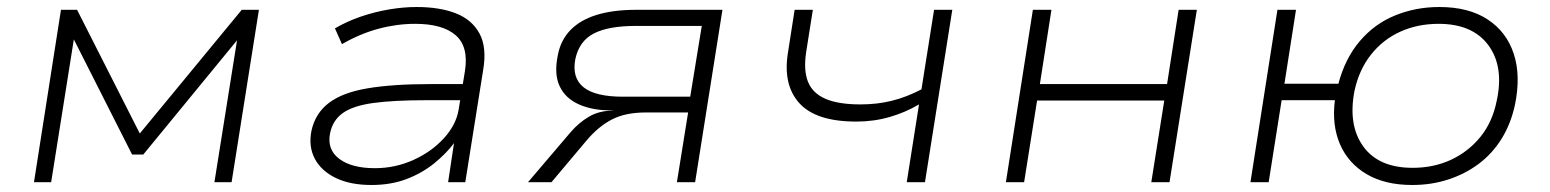

<svg xmlns="http://www.w3.org/2000/svg" viewBox="-20 -520 4425 548"><path d="M77 0 154 -492H200L379 -139L670 -492H719L641 0H592L657 -408H659L389 -79H357L190 -409H191L126 0Z M1040 8Q980 8 938.5 -12Q897 -32 878.5 -67Q860 -102 869 -147Q880 -197 919 -226.5Q958 -256 1029.5 -268Q1101 -280 1208 -280H1315L1307 -234H1197Q1103 -234 1045 -226Q987 -218 958 -197Q929 -176 922 -139Q913 -93 948.5 -66.5Q984 -40 1050 -40Q1108 -40 1160 -63.5Q1212 -87 1247 -125.5Q1282 -164 1289 -207L1307 -317Q1318 -387 1280.5 -419.5Q1243 -452 1165 -452Q1113 -452 1060.5 -438Q1008 -424 956 -394L936 -439Q970 -459 1009.5 -472.5Q1049 -486 1090 -493Q1131 -500 1169 -500Q1235 -500 1281 -482Q1327 -464 1348.5 -424.5Q1370 -385 1359 -320L1308 0H1259L1276 -113H1277Q1254 -82 1219.5 -54Q1185 -26 1140.5 -9Q1096 8 1040 8Z M1487 0 1608 -142Q1632 -170 1661 -187Q1690 -204 1727 -204H1732L1722 -205Q1671 -205 1632.5 -222Q1594 -239 1577.5 -273.5Q1561 -308 1572 -362Q1580 -405 1608 -434Q1636 -463 1683 -477.5Q1730 -492 1796 -492H2042L1964 0H1912L1944 -199H1823Q1765 -199 1726.5 -179Q1688 -159 1655 -120L1554 0ZM1758 -244H1950L1983 -446H1794Q1717 -446 1675 -424.5Q1633 -403 1622 -351Q1612 -298 1645.5 -271Q1679 -244 1758 -244Z M2568 0 2603 -222Q2564 -199 2519 -186Q2474 -173 2424 -173Q2309 -173 2261.5 -225.5Q2214 -278 2229 -370L2248 -492H2300L2281 -372Q2273 -320 2286 -287Q2299 -254 2336 -238Q2373 -222 2436 -222Q2484 -222 2526 -232.5Q2568 -243 2610 -265L2646 -492H2698L2620 0Z M2851 0 2928 -492H2981L2948 -280H3311L3344 -492H3396L3318 0H3266L3303 -233H2940L2903 0Z M4011 8Q3933 8 3880.5 -23Q3828 -54 3804.5 -108.5Q3781 -163 3790 -234H3638L3601 0H3549L3626 -492H3679L3646 -281H3800Q3819 -353 3861 -402.5Q3903 -452 3962 -476Q4021 -500 4088 -500Q4172 -500 4226 -464.5Q4280 -429 4300.5 -366.5Q4321 -304 4304 -221Q4292 -166 4265.5 -123.5Q4239 -81 4200 -52Q4161 -23 4113 -7.5Q4065 8 4011 8ZM4012 -41Q4072 -41 4121.5 -64Q4171 -87 4205.5 -129.5Q4240 -172 4252 -233Q4273 -330 4228 -391Q4183 -452 4086 -452Q4026 -452 3976.5 -429.5Q3927 -407 3893 -364Q3859 -321 3846 -261Q3827 -163 3871 -102Q3915 -41 4012 -41Z"/></svg>

Font: Nunito Sans 7pt SemiExpanded ExtraLight
Style: Italic
Weight: 250
Width: 6
Italic angle: -9°
Designer: Vernon Adams
Foundry: Vernon Adams
Version: Version 3.101;gftools[0.9.27]